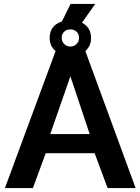

<svg xmlns="http://www.w3.org/2000/svg" viewBox="-20 -954 712 974"><path d="M413 -695 668 0H526L460 -177H212L147 0H5L262 -695Q232 -720 232 -761Q232 -825 294 -845L338 -934H463L396 -839Q442 -814 442 -761Q442 -721 413 -695ZM293 -762Q293 -744 305.5 -731Q318 -718 337 -718Q355 -718 368 -730.5Q381 -743 381 -762Q381 -781 368.5 -793Q356 -805 337 -805Q318 -805 305.5 -793Q293 -781 293 -762ZM235 -274H435L337 -567Z"/></svg>

Font: Raleway-v4020
Style: Bold
Weight: 700
Designer: Matt McInerney, Pablo Impallari, Rodrigo Fuenzalida
Foundry: Matt McInerney, Pablo Impallari, Rodrigo Fuenzalida
Version: Version 4.020;PS 004.020;hotconv 1.0.88;makeotf.lib2.5.64775